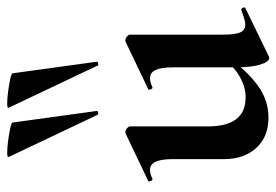

<svg xmlns="http://www.w3.org/2000/svg" viewBox="-140 -632 785 546"><g transform="rotate(-90 253.0 -358.5)"><path d="M192 12Q137 12 105.5 -23Q74 -58 74 -113V-260Q74 -293 66.5 -309Q59 -325 43 -325Q32 -325 18 -318Q14 -317 11.5 -323Q9 -329 12 -330L146 -394Q149 -395 151 -395Q156 -395 161.5 -390.5Q167 -386 167 -382V-161Q167 -107 187.5 -80Q208 -53 250 -53Q279 -53 308 -69.5Q337 -86 354 -111L360 -99Q326 -50 284 -19Q242 12 192 12ZM428 -382V-116Q428 -82 434.5 -68Q441 -54 456 -54Q463 -54 473.5 -57Q484 -60 497 -65Q501 -67 504 -61.5Q507 -56 504 -54L366 13Q364 14 361 14Q351 14 343 -11Q335 -36 335 -82V-260Q335 -293 327.5 -309Q320 -325 304 -325Q293 -325 278 -318Q275 -317 272.5 -323Q270 -329 273 -330L407 -394Q409 -395 412 -395Q417 -395 422.5 -390.5Q428 -386 428 -382ZM340 -474Q341 -471 346.5 -472.5Q352 -474 351 -476L318 -716Q317 -719 301 -722.5Q285 -726 265.5 -728.5Q246 -731 232 -731Q218 -731 220 -727ZM200 -474Q201 -471 206.5 -472.5Q212 -474 211 -476L178 -716Q177 -719 161 -722.5Q145 -726 125.5 -728.5Q106 -731 92 -731Q78 -731 80 -727Z"/></g></svg>

Font: Cormorant Garamond Light
Style: Regular
Weight: 300
Designer: Christian Thalmann (Catharsis Fonts)
Foundry: Catharsis Fonts
Version: Version 4.001